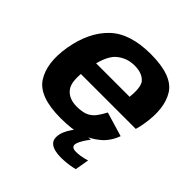

<svg xmlns="http://www.w3.org/2000/svg" viewBox="-199 -752 1063 1063"><g transform="rotate(45 333.0 -220.0)"><path d="M279.7 5.5 298.9 -102.8Q234.8 -102.8 204.7 -143Q173.7 -182.3 193.6 -296.4Q213.5 -413 258.5 -452.1Q303.8 -490.7 364.5 -490.7Q426.7 -490.7 455.3 -455.2Q475.1 -424.7 467.1 -348.4H187.4L169.7 -246.9H616.8Q624 -269.5 628.5 -297.1Q653.2 -437.6 602.8 -518.5Q552.2 -599 383.4 -599Q219.8 -599 137.5 -519.2Q55.6 -439.8 30.7 -296.8Q7 -157.2 59.6 -75.6Q111.8 5.5 279.7 5.5ZM298.9 -102.8 279.7 5.5Q368.9 5.5 424.1 -11.9Q478.4 -28.9 521.9 -65.2Q564.7 -100.6 586 -159.2L443.2 -201.7Q426.9 -170 408.5 -146.2Q389.2 -122.8 363.3 -112.7Q336.5 -102.8 298.9 -102.8ZM433.5 158.6Q457.3 158.6 479.5 156.2Q501.7 153.9 518.1 150.5Q534.6 147.2 539.7 145.3L553.6 63.2Q547.6 65.6 533.9 69.1Q520.2 72.5 503.8 74.9Q487.4 77.2 472.4 77.2Q455 77.2 446.9 71.2Q438.8 65.2 438.8 55.2Q438.8 44.3 446.7 28.1Q454.7 11.8 465.3 -4Q475.9 -19.8 483.5 -28.3H402Q387.6 -14.7 372.3 6.2Q357.1 27.1 347 50.8Q336.9 74.5 336.9 97Q336.9 120.5 350.5 133.9Q364.1 147.3 386.3 153Q408.5 158.6 433.5 158.6Z"/></g></svg>

Font: Anybody Thin
Style: Italic
Weight: 100
Italic angle: -10°
Designer: Tyler Finck
Foundry: Etcetera Type Company
Version: Version 1.114;gftools[0.9.25]